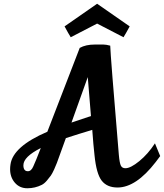

<svg xmlns="http://www.w3.org/2000/svg" viewBox="-20 -1000 876 1026"><path d="M499 -980 673 -859Q652 -820 640 -801L499 -874L358 -801Q346 -820 325 -859ZM608 2Q552 2 523.5 -34.5Q495 -71 485 -171Q479 -223 473 -306Q403 -285 332 -262L298 -168Q288 -141 284 -129.5Q280 -118 269.5 -95Q259 -72 251.5 -61.5Q244 -51 230.5 -35Q217 -19 203 -12Q167 6 126 6Q85 6 59.5 -23.5Q34 -53 34 -96Q34 -108 36 -121Q49 -217 233 -296Q285 -429 406 -744Q438 -762 487 -762Q498 -762 508 -762Q518 -762 532.5 -762Q547 -762 569 -756Q570 -709 615 -173Q619 -128 626 -114.5Q633 -101 650 -101Q678 -101 724.5 -139Q771 -177 808 -234L836 -166L812 -134Q707 2 608 2ZM449 -588 362 -345Q432 -369 466 -380ZM105 -117Q105 -85 129 -85Q147 -85 158 -111Q171 -139 198 -209Q105 -162 105 -117Z"/></svg>

Font: Lily Script One
Style: Regular
Weight: 400
Designer: Julia Petretta
Foundry: Julia Petretta
Version: Version 1.002;PS 001.001;hotconv 1.0.70;makeotf.lib2.5.58329